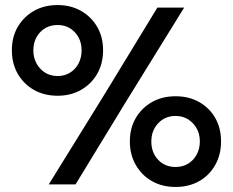

<svg xmlns="http://www.w3.org/2000/svg" viewBox="-20 -730 922 760"><path d="M173 0 389 -349 603 -700H709L479 -328L279 0ZM208 -351Q155 -351 114.5 -374Q74 -397 50.5 -437.5Q27 -478 27 -531Q27 -584 50.5 -624Q74 -664 114.5 -687Q155 -710 208 -710Q260 -710 300.5 -687Q341 -664 364.5 -624Q388 -584 388 -531Q388 -478 364.5 -437.5Q341 -397 300.5 -374Q260 -351 208 -351ZM208 -429Q236 -429 257.5 -442.5Q279 -456 291 -479Q303 -502 303 -530Q303 -574 276 -602.5Q249 -631 208 -631Q166 -631 139 -602.5Q112 -574 112 -530Q112 -502 124.5 -479Q137 -456 158.5 -442.5Q180 -429 208 -429ZM675 10Q622 10 581.5 -13Q541 -36 517.5 -77Q494 -118 494 -170Q494 -223 517.5 -263Q541 -303 581.5 -326Q622 -349 675 -349Q728 -349 768.5 -326Q809 -303 832 -263Q855 -223 855 -170Q855 -118 832 -77Q809 -36 768.5 -13Q728 10 675 10ZM675 -69Q703 -69 724.5 -82Q746 -95 758.5 -118Q771 -141 771 -170Q771 -213 743.5 -242Q716 -271 675 -271Q633 -271 606 -242Q579 -213 579 -170Q579 -126 606 -97.5Q633 -69 675 -69Z"/></svg>

Font: SUSE Thin Medium
Style: Regular
Weight: 500
Version: Version 1.000